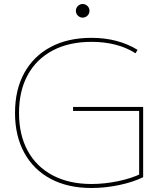

<svg xmlns="http://www.w3.org/2000/svg" viewBox="-20 -929 829 959"><path d="M437 10Q319 10 233.5 -35.5Q148 -81 101.5 -165.5Q55 -250 55 -365Q55 -481 101.5 -565Q148 -649 233.5 -694.5Q319 -740 437 -740Q503 -740 560.5 -725Q618 -710 667 -680L657 -663Q611 -692 556 -706Q501 -720 437 -720Q325 -720 243.5 -677Q162 -634 118.5 -554.5Q75 -475 75 -365Q75 -255 118.5 -175.5Q162 -96 243.5 -53Q325 -10 437 -10Q502 -10 569.5 -24Q637 -38 686 -62L675 -45V-375H345V-395H695V-44Q644 -19 574.5 -4.5Q505 10 437 10ZM393 -841Q379 -841 369 -851Q359 -861 359 -875Q359 -889 369 -899Q379 -909 393 -909Q407 -909 417 -899Q427 -889 427 -875Q427 -861 417 -851Q407 -841 393 -841Z"/></svg>

Font: M PLUS 2 Thin
Style: Regular
Weight: 100
Designer: Coji Morishita
Foundry: UNDERFOREST DESIGN
Version: Version 1.001